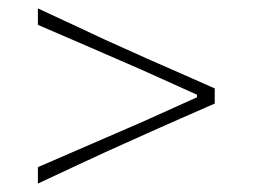

<svg xmlns="http://www.w3.org/2000/svg" viewBox="-20 -522 600 456"><path d="M70 -86V-125Q129 -150.5 192.8 -178.2Q256.5 -206 317 -232L448 -291V-297L317 -356Q256.5 -382.5 192.8 -410Q129 -437.5 70 -463V-502Q112 -482.5 154 -463Q196 -443.5 231 -427L331 -382Q366 -366.5 406.8 -348.8Q447.5 -331 490 -312V-276Q447.5 -257.5 407.2 -239.8Q367 -222 331 -206L231 -161Q197.5 -145.5 155.5 -126Q113.5 -106.5 70 -86Z"/></svg>

Font: Commissioner Loud Thin
Style: Regular
Weight: 100
Designer: Kostas Bartsokas
Foundry: Kostas Bartsokas
Version: Version 1.000; ttfautohint (v1.8.3)